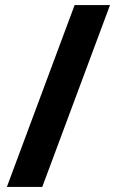

<svg xmlns="http://www.w3.org/2000/svg" viewBox="-20 -978 457 754"><path d="M7 -244 273 -958H412L146 -244Z"/></svg>

Font: Noto Sans Khmer UI Condensed
Style: Bold
Weight: 700
Width: 3
Designer: Danh Hong and the Monotype Design Team
Foundry: Monotype Imaging Inc.
Version: Version 2.002; ttfautohint (v1.8.4.7-5d5b)